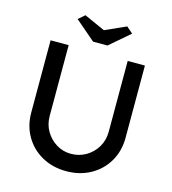

<svg xmlns="http://www.w3.org/2000/svg" viewBox="-128 -998 996 1109"><g transform="rotate(15 370.0 -443.5)"><path d="M370 6Q289 6 225 -29.5Q161 -65 124.5 -127.5Q88 -190 88 -269V-701H196V-278Q196 -227 220 -186.5Q244 -146 283.5 -122Q323 -98 370 -98Q420 -98 460.5 -122Q501 -146 525 -186.5Q549 -227 549 -278V-701H652V-269Q652 -190 615.5 -127.5Q579 -65 515 -29.5Q451 6 370 6ZM327 -757 207 -860 245 -893 370 -837 495 -893 533 -860 413 -757Z"/></g></svg>

Font: Lexend
Style: Regular
Weight: 400
Designer: Bonnie Shaver-Troup, Thomas Jockin
Foundry: Lexend
Version: Version 1.007; ttfautohint (v1.8.3)